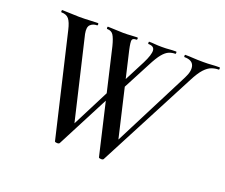

<svg xmlns="http://www.w3.org/2000/svg" viewBox="-106 -786 1117 952"><g transform="rotate(20 452.5 -310.5)"><path d="M493 -1 367 -542Q357 -581 346.5 -597Q336 -613 314 -613Q311 -613 311 -619Q311 -625 314 -625Q333 -625 354.5 -623.5Q376 -622 394 -622Q419 -622 436.5 -623.5Q454 -625 468 -625Q472 -625 472 -619Q472 -613 468 -613Q449 -613 446 -603Q443 -593 452 -552L558 -97L501 -14L759 -520Q780 -561 771 -587Q762 -613 722 -613Q719 -613 719 -619Q719 -625 722 -625Q744 -625 764.5 -623.5Q785 -622 817 -622Q844 -622 861 -623.5Q878 -625 902 -625Q905 -625 905 -619Q905 -613 902 -613Q884 -613 865.5 -606.5Q847 -600 828 -579.5Q809 -559 787 -516L518 -1Q515 4 504.5 3.5Q494 3 493 -1ZM261 -1 134 -542Q125 -581 112 -597Q99 -613 73 -613Q70 -613 70 -619Q70 -625 73 -625Q94 -625 117.5 -623.5Q141 -622 162 -622Q195 -622 218 -623.5Q241 -625 260 -625Q264 -625 264 -619Q264 -613 260 -613Q239 -613 225.5 -600Q212 -587 219 -552L326 -97L268 -14L444 -359L459 -335L286 -1Q283 4 272.5 3.5Q262 3 261 -1ZM473 -335 458 -359 541 -520Q565 -568 563.5 -590.5Q562 -613 531 -613Q529 -613 529 -619Q529 -625 531 -625Q547 -625 561.5 -623.5Q576 -622 599 -622Q622 -622 636.5 -623.5Q651 -625 673 -625Q676 -625 676 -619Q676 -613 673 -613Q656 -613 640 -606.5Q624 -600 607 -579.5Q590 -559 568 -516Z"/></g></svg>

Font: Cormorant Light SemiBold
Style: Italic
Weight: 600
Italic angle: -10°
Version: Version 4.000